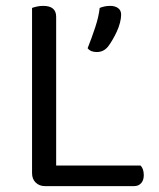

<svg xmlns="http://www.w3.org/2000/svg" viewBox="-20 -633 541 653"><path d="M133 0Q114 0 101.5 -12Q89 -24 89 -44V-606Q94 -608 104.5 -610.5Q115 -613 127 -613Q171 -613 171 -576V-70H458Q469 -59 469 -37Q469 -20 460 -10Q451 0 436 0ZM347 -474Q332 -456 309 -456Q288 -456 278 -469Q292 -504 304 -540.5Q316 -577 319 -606Q336 -613 355 -613Q371 -613 381.5 -605.5Q392 -598 392 -583Q392 -571 388 -555.5Q384 -540 377 -525Q370 -510 362 -496.5Q354 -483 347 -474Z"/></svg>

Font: Baloo Da 2
Style: Regular
Weight: 400
Designer: Noopur Datye, Sulekha Rajkumar and Ek Type
Foundry: Ek Type
Version: Version 1.640;hotconv 1.0.111;makeotfexe 2.5.65597; ttfautoh